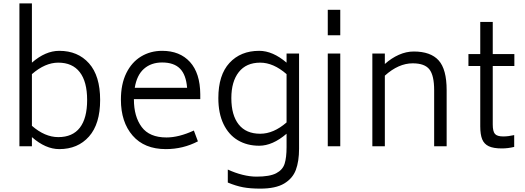

<svg xmlns="http://www.w3.org/2000/svg" viewBox="-20 -866 3111 1137"><path d="M573 -274Q573 -132 507 -57.5Q441 17 331 17Q250 17 169 -54V0H95V-846H169V-495Q249 -565 331 -565Q441 -565 507 -491Q573 -417 573 -274ZM496 -274Q496 -382 452.5 -438.5Q409 -495 325 -495Q247 -495 169 -427V-121Q246 -54 325 -54Q410 -54 453 -110Q496 -166 496 -274Z M773 -277Q773 -176 819 -114Q865 -52 966 -52Q1039 -52 1128 -93L1152 -29Q1064 17 962 17Q835 17 765.5 -63Q696 -143 696 -276Q696 -368 728 -433Q760 -498 815.5 -531.5Q871 -565 940 -565Q1045 -565 1105 -499Q1165 -433 1166 -308V-279H773ZM778 -346H1088Q1082 -423 1046 -459.5Q1010 -496 940 -496Q875 -496 832.5 -458.5Q790 -421 778 -346Z M1751 -549V15Q1751 89 1732 140Q1713 191 1662.5 221Q1612 251 1521 251Q1462 251 1419.5 243Q1377 235 1329 215V138Q1372 158 1416 169Q1460 180 1499 180Q1577 180 1615.5 160Q1654 140 1665.5 103.5Q1677 67 1677 5V-74Q1594 -3 1515 -3Q1443 -3 1388.5 -35.5Q1334 -68 1303.5 -131.5Q1273 -195 1273 -285Q1273 -422 1339 -493.5Q1405 -565 1515 -565Q1595 -565 1677 -495V-549ZM1677 -141V-427Q1599 -495 1521 -495Q1438 -495 1394 -439Q1350 -383 1350 -285Q1350 -184 1393.5 -129Q1437 -74 1521 -74Q1600 -74 1677 -141Z M1921 -808H1995V-657H1921ZM1921 -549H1995V0H1921Z M2625 -332V0H2551V-332Q2551 -419 2523 -455Q2495 -491 2424 -491Q2340 -491 2259 -418V0H2185V-549H2259V-487Q2298 -522 2342 -541.5Q2386 -561 2430 -561Q2530 -561 2577.5 -508.5Q2625 -456 2625 -332Z M2898 -475V-129Q2898 -88 2911 -73Q2924 -58 2960 -58Q2990 -58 3025 -66V4Q2988 13 2952 13Q2902 13 2874.5 0Q2847 -13 2835.5 -41Q2824 -69 2824 -118V-475H2754V-546H2824V-736H2898V-546H3026V-475Z"/></svg>

Font: Biryani Light
Style: Regular
Weight: 300
Designer: Dan Reynolds and Mathieu Réguer
Foundry: Dan Reynolds and Mathieu Réguer
Version: Version 1.004; ttfautohint (v1.1) -l 5 -r 5 -G 72 -x 0 -D la